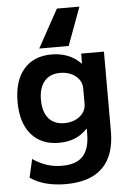

<svg xmlns="http://www.w3.org/2000/svg" viewBox="-64 -837 753 1104"><g transform="rotate(-5 312.0 -285.0)"><path d="M307 -790H437L356 -570H186ZM271 220Q208 220 156 206Q104 192 66 165L90 59Q129 86 170 99.5Q211 113 259 113Q341 113 379.5 71Q418 29 418 -60V-87H416Q385 -53 344 -36.5Q303 -20 253 -20Q150 -20 92.5 -87Q35 -154 35 -275Q35 -396 92.5 -463Q150 -530 253 -530Q304 -530 347 -513Q390 -496 421 -463H423L424 -520H555V-60Q555 79 483.5 149.5Q412 220 271 220ZM293 -130Q329 -130 357 -143Q385 -156 401.5 -178.5Q418 -201 418 -230V-320Q418 -349 401.5 -371.5Q385 -394 357 -407Q329 -420 293 -420Q234 -420 202 -382Q170 -344 170 -275Q170 -206 202 -168Q234 -130 293 -130Z"/></g></svg>

Font: M PLUS 2
Style: Bold
Weight: 700
Designer: Coji Morishita
Foundry: UNDERFOREST DESIGN
Version: Version 1.001